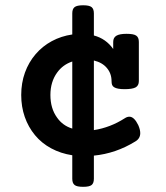

<svg xmlns="http://www.w3.org/2000/svg" viewBox="-20 -661 640 742"><path d="M342.8 -427.2V-158.2Q406.2 -168 462.4 -204.1Q471.2 -210 480 -210Q498.5 -210 514.2 -177.7Q522 -160.2 522 -146.5Q522 -125.5 502.9 -114.3Q427.7 -67.9 342.8 -59.6V29.8Q342.8 46.9 334 54Q325.2 61 301.3 61Q277.3 61 268.3 54Q259.3 46.9 259.3 29.8V-61Q214.4 -67.9 177.5 -87.9Q140.6 -107.9 115.2 -138.7Q89.4 -169.9 75.7 -209.2Q62 -248.5 62 -293.9Q62 -340.3 76.4 -380.4Q90.8 -420.4 117.7 -451.7Q144 -482.4 180.2 -502Q216.3 -521.5 259.3 -527.8V-609.4Q259.3 -626.5 268.3 -633.5Q277.3 -640.6 301.3 -640.6Q325.2 -640.6 334 -633.5Q342.8 -626.5 342.8 -609.4V-523.9Q389.2 -511.7 417.5 -471.7V-499Q417.5 -515.6 429.7 -522.9Q441.9 -530.3 469.2 -530.3Q496.6 -530.3 506.3 -523.4Q516.6 -516.6 516.6 -499V-347.7Q516.6 -330.1 503.9 -323.2Q491.2 -316.4 461.4 -316.4Q433.1 -316.4 421.4 -323.7Q415.5 -327.1 413.3 -332.8Q411.1 -338.4 411.1 -347.7Q411.1 -376.5 393.3 -397.9Q375.5 -419.4 342.8 -427.2ZM200.2 -207Q222.2 -175.3 259.3 -164.1V-423.3Q222.7 -411.1 200.7 -380.4Q174.8 -344.7 174.8 -293.9Q174.8 -242.2 200.2 -207Z"/></svg>

Font: Courier Prime SemiBold
Style: Regular
Weight: 600
Designer: Alan Dague-Greene
Foundry: Quote-Unquote Apps
Version: Version 1.202